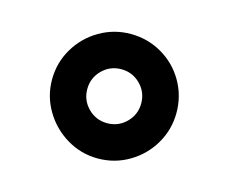

<svg xmlns="http://www.w3.org/2000/svg" viewBox="-56 -814 532 447"><g transform="rotate(15 210.0 -590.0)"><path d="M60 -590Q60 -631 80.5 -665.5Q101 -700 135.5 -720Q170 -740 210 -740Q251 -740 285.5 -720Q320 -700 340 -665.5Q360 -631 360 -590Q360 -550 340 -515.5Q320 -481 285.5 -460.5Q251 -440 210 -440Q170 -440 135.5 -460.5Q101 -481 80.5 -515.5Q60 -550 60 -590ZM275 -590Q275 -617 256 -636Q237 -655 210 -655Q183 -655 164 -636Q145 -617 145 -590Q145 -563 164 -544Q183 -525 210 -525Q237 -525 256 -544Q275 -563 275 -590Z"/></g></svg>

Font: Madhuban SemiBold
Style: Regular
Weight: 600
Designer: jaikishan Patel
Foundry: MagicType
Version: Version 1.000